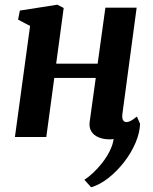

<svg xmlns="http://www.w3.org/2000/svg" viewBox="-20 -583 652 817"><path d="M501 -99.5Q498.5 -80.5 503.5 -72Q508.5 -63.5 517.5 -63.5Q526.5 -63.5 536 -68.5Q545.5 -73.5 562.5 -87L576 -56.5Q575 -18.5 557 24Q539 66.5 509 105.5Q479 144.5 442.5 173.5Q406 202.5 368 214L339 182Q357 170.5 377 151.8Q397 133 415.5 109.2Q434 85.5 447 59.5Q460 33.5 463.5 8.5Q460.5 9 456.2 9.5Q452 10 448.5 10Q420.5 10 399.8 1.5Q379 -7 368.8 -23.8Q358.5 -40.5 361.5 -64L387.5 -251.5H211L177 0H43.5L108 -472.5L57 -499.5L64.5 -538L224 -563L251 -549L219 -312H395.5L428.5 -550.5H561.5Z"/></svg>

Font: Merriweather 28pt
Style: Bold Italic
Weight: 700
Italic angle: -7.8°
Version: Version 2.101